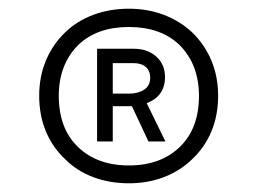

<svg xmlns="http://www.w3.org/2000/svg" viewBox="-20 -625 591 441"><path d="M421 -551Q393 -577 356 -591Q319 -605 276 -605Q232 -605 194.5 -591Q157 -577 130 -551Q101 -523 85.5 -486Q70 -449 70 -405Q70 -360 85.5 -323Q101 -286 130 -259Q157 -232 194.5 -218Q232 -204 276 -204Q319 -204 356 -218Q393 -232 421 -259Q450 -286 465.5 -323Q481 -360 481 -405Q481 -449 465.5 -486Q450 -523 421 -551ZM276 -245Q203 -245 159 -287.5Q115 -330 115 -405Q115 -477 160 -522Q203 -563 276 -563Q349 -563 392 -522Q437 -477 437 -405Q437 -330 393 -287.5Q349 -245 276 -245ZM288 -513H203V-300H239V-381H283L321 -300H360L317 -388Q359 -404 359 -448Q359 -477 339 -495Q319 -513 288 -513ZM277 -410H239V-480H287Q305 -480 315 -471Q325 -462 325 -447Q325 -428 311 -419Q297 -410 277 -410Z"/></svg>

Font: Cambay Devanagari
Style: Italic
Weight: 400
Italic angle: -11°
Designer: Pooja Saxena
Foundry: Pooja Saxena
Version: Version 1.018;PS 001.018;hotconv 1.0.70;makeotf.lib2.5.58329